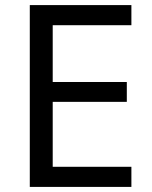

<svg xmlns="http://www.w3.org/2000/svg" viewBox="-20 -734 596 754"><path d="M496 0H97V-714H496V-635H187V-412H478V-334H187V-79H496Z"/></svg>

Font: Noto Sans Armenian
Style: Regular
Weight: 400
Designer: Monotype Design Team
Foundry: Monotype Imaging Inc.
Version: Version 2.007